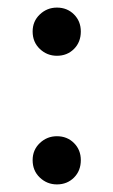

<svg xmlns="http://www.w3.org/2000/svg" viewBox="-20 -477 299 506"><path d="M130 9Q104 9 85 -9Q66 -27 66 -55Q66 -82 85 -100Q104 -118 130 -118Q157 -118 175 -100Q193 -82 193 -55Q193 -27 175 -9Q157 9 130 9ZM130 -330Q104 -330 85 -348Q66 -366 66 -394Q66 -421 85 -439Q104 -457 130 -457Q157 -457 175 -439Q193 -421 193 -394Q193 -366 175 -348Q157 -330 130 -330Z"/></svg>

Font: Source Serif 4 60pt SemiBold
Style: Regular
Weight: 600
Version: Version 4.004;hotconv 1.0.116;makeotfexe 2.5.65601